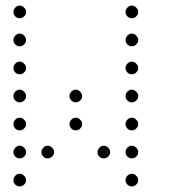

<svg xmlns="http://www.w3.org/2000/svg" viewBox="-20 -693 640 685"><path d="M49 -673Q41 -673 34.5 -666Q28 -659 28 -651V-649Q28 -641 34.5 -634.5Q41 -628 49 -628H51Q59 -628 66 -634.5Q73 -641 73 -649V-651Q73 -659 66 -666Q59 -673 51 -673ZM449 -673Q441 -673 434.5 -666Q428 -659 428 -651V-649Q428 -641 434.5 -634.5Q441 -628 449 -628H451Q459 -628 466 -634.5Q473 -641 473 -649V-651Q473 -659 466 -666Q459 -673 451 -673ZM49 -573Q41 -573 34.5 -566Q28 -559 28 -551V-549Q28 -541 34.5 -534.5Q41 -528 49 -528H51Q59 -528 66 -534.5Q73 -541 73 -549V-551Q73 -559 66 -566Q59 -573 51 -573ZM449 -573Q441 -573 434.5 -566Q428 -559 428 -551V-549Q428 -541 434.5 -534.5Q441 -528 449 -528H451Q459 -528 466 -534.5Q473 -541 473 -549V-551Q473 -559 466 -566Q459 -573 451 -573ZM49 -473Q41 -473 34.5 -466Q28 -459 28 -451V-449Q28 -441 34.5 -434.5Q41 -428 49 -428H51Q59 -428 66 -434.5Q73 -441 73 -449V-451Q73 -459 66 -466Q59 -473 51 -473ZM449 -473Q441 -473 434.5 -466Q428 -459 428 -451V-449Q428 -441 434.5 -434.5Q441 -428 449 -428H451Q459 -428 466 -434.5Q473 -441 473 -449V-451Q473 -459 466 -466Q459 -473 451 -473ZM49 -373Q41 -373 34.5 -366Q28 -359 28 -351V-349Q28 -341 34.5 -334.5Q41 -328 49 -328H51Q59 -328 66 -334.5Q73 -341 73 -349V-351Q73 -359 66 -366Q59 -373 51 -373ZM249 -373Q241 -373 234.5 -366Q228 -359 228 -351V-349Q228 -341 234.5 -334.5Q241 -328 249 -328H251Q259 -328 266 -334.5Q273 -341 273 -349V-351Q273 -359 266 -366Q259 -373 251 -373ZM449 -373Q441 -373 434.5 -366Q428 -359 428 -351V-349Q428 -341 434.5 -334.5Q441 -328 449 -328H451Q459 -328 466 -334.5Q473 -341 473 -349V-351Q473 -359 466 -366Q459 -373 451 -373ZM49 -273Q41 -273 34.5 -266Q28 -259 28 -251V-249Q28 -241 34.5 -234.5Q41 -228 49 -228H51Q59 -228 66 -234.5Q73 -241 73 -249V-251Q73 -259 66 -266Q59 -273 51 -273ZM249 -273Q241 -273 234.5 -266Q228 -259 228 -251V-249Q228 -241 234.5 -234.5Q241 -228 249 -228H251Q259 -228 266 -234.5Q273 -241 273 -249V-251Q273 -259 266 -266Q259 -273 251 -273ZM449 -273Q441 -273 434.5 -266Q428 -259 428 -251V-249Q428 -241 434.5 -234.5Q441 -228 449 -228H451Q459 -228 466 -234.5Q473 -241 473 -249V-251Q473 -259 466 -266Q459 -273 451 -273ZM49 -173Q41 -173 34.5 -166Q28 -159 28 -151V-149Q28 -141 34.5 -134.5Q41 -128 49 -128H51Q59 -128 66 -134.5Q73 -141 73 -149V-151Q73 -159 66 -166Q59 -173 51 -173ZM149 -173Q141 -173 134.5 -166Q128 -159 128 -151V-149Q128 -141 134.5 -134.5Q141 -128 149 -128H151Q159 -128 166 -134.5Q173 -141 173 -149V-151Q173 -159 166 -166Q159 -173 151 -173ZM349 -173Q341 -173 334.5 -166Q328 -159 328 -151V-149Q328 -141 334.5 -134.5Q341 -128 349 -128H351Q359 -128 366 -134.5Q373 -141 373 -149V-151Q373 -159 366 -166Q359 -173 351 -173ZM449 -173Q441 -173 434.5 -166Q428 -159 428 -151V-149Q428 -141 434.5 -134.5Q441 -128 449 -128H451Q459 -128 466 -134.5Q473 -141 473 -149V-151Q473 -159 466 -166Q459 -173 451 -173ZM49 -73Q41 -73 34.5 -66Q28 -59 28 -51V-49Q28 -41 34.5 -34.5Q41 -28 49 -28H51Q59 -28 66 -34.5Q73 -41 73 -49V-51Q73 -59 66 -66Q59 -73 51 -73ZM449 -73Q441 -73 434.5 -66Q428 -59 428 -51V-49Q428 -41 434.5 -34.5Q441 -28 449 -28H451Q459 -28 466 -34.5Q473 -41 473 -49V-51Q473 -59 466 -66Q459 -73 451 -73Z"/></svg>

Font: Doto Rounded Light
Style: Regular
Weight: 300
Monospace: yes
Version: Version 1.000